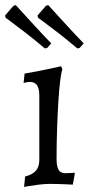

<svg xmlns="http://www.w3.org/2000/svg" viewBox="-51 -725 353 757"><path d="M44 12 48 -29Q78 -37 91 -52.5Q104 -68 104 -94V-348Q104 -376 95 -389Q86 -402 67 -402Q59 -402 50.5 -400Q42 -398 42 -398L46 -435Q71 -439 96.5 -444Q122 -449 143 -453.5Q164 -458 177 -461Q190 -464 190 -464L195 -452Q191 -442 186.5 -407.5Q182 -373 179 -323.5Q176 -274 174 -215.5Q172 -157 172 -98Q172 -69 180 -55.5Q188 -42 207 -42Q216 -42 229 -43Q242 -44 242 -44L244 -40L236 3Q236 3 227.5 2.5Q219 2 205.5 1.5Q192 1 176.5 0.5Q161 0 147 0Q126 0 102 3Q78 6 61 9Q44 12 44 12ZM254 -534Q215 -567 179.5 -594.5Q144 -622 121.5 -638.5Q99 -655 99 -655L97 -664L130 -702L139 -705Q139 -705 160.5 -681.5Q182 -658 214 -623Q246 -588 279 -554L263 -536ZM126 -534Q87 -567 51.5 -594.5Q16 -622 -6.5 -638.5Q-29 -655 -29 -655L-31 -664L2 -702L11 -705Q11 -705 32.5 -681.5Q54 -658 86 -623Q118 -588 151 -554L135 -536Z"/></svg>

Font: Alegreya
Style: Regular
Weight: 400
Designer: Juan Pablo del Peral
Foundry: Huerta Tipografica
Version: Version 2.009